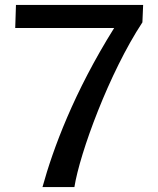

<svg xmlns="http://www.w3.org/2000/svg" viewBox="-20 -762 644 782"><path d="M45 -742 42 -648H445C281 -386 196 -156 153 0H283C305 -139 425 -466 560 -671L563 -742Z"/></svg>

Font: Bisquit Text
Style: Regular
Weight: 400
Version: Version 1.004;Glyphs 3.2.3 (3260)